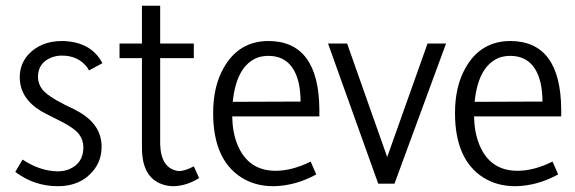

<svg xmlns="http://www.w3.org/2000/svg" viewBox="-20 -640 2003 669"><path d="M334 -128.9Q334 -203.1 258.8 -248Q243.2 -257.8 209 -273.4Q144.5 -305.7 127 -329.1Q112.3 -348.6 112.3 -372.1Q112.3 -421.9 161.1 -440.4Q177.7 -446.3 195.3 -446.3Q253.9 -446.3 285.2 -403.3Q288.1 -398.4 290 -394.5L336.9 -419.9Q300.8 -488.3 214.8 -496.1Q206.1 -497.1 196.3 -497.1Q121.1 -497.1 77.1 -448.2Q48.8 -415 48.8 -371.1Q48.8 -297.9 123 -252.9Q138.7 -244.1 171.9 -227.5Q237.3 -196.3 254.9 -172.9Q270.5 -152.3 270.5 -127Q270.5 -70.3 219.7 -49.8Q201.2 -43 180.7 -43Q119.1 -43.9 58.6 -84L33.2 -41Q99.6 8.8 181.6 8.8Q260.7 8.8 304.7 -44.9Q334 -80.1 334 -128.9Z M673.8 -19.5 655.3 -60.5Q625 -43.9 602.5 -43.9Q541 -51.8 538.1 -136.7V-437.5H655.3V-488.3H538.1V-620.1H474.6V-488.3H396.5V-437.5H474.6V-125Q474.6 -22.5 544.9 2Q563.5 8.8 585 8.8Q629.9 7.8 673.8 -19.5Z M1082 -32.2 1062.5 -77.1Q998 -44.9 940.4 -44.9Q843.8 -44.9 806.6 -137.7Q790 -179.7 789.1 -234.4H1092.8V-258.8Q1090.8 -496.1 916 -497.1Q812.5 -497.1 759.8 -404.3Q722.7 -339.8 722.7 -246.1Q722.7 -84 821.3 -21.5Q869.1 8.8 932.6 8.8Q1008.8 7.8 1082 -32.2ZM915 -445.3Q1000 -445.3 1021.5 -347.7Q1027.3 -319.3 1027.3 -286.1L791 -285.2Q803.7 -411.1 877.9 -439.5Q895.5 -445.3 915 -445.3Z M1354.5 0 1534.2 -488.3H1469.7L1329.1 -92.8L1189.5 -488.3H1123L1297.9 0Z M1924.8 -32.2 1905.3 -77.1Q1840.8 -44.9 1783.2 -44.9Q1686.5 -44.9 1649.4 -137.7Q1632.8 -179.7 1631.8 -234.4H1935.5V-258.8Q1933.6 -496.1 1758.8 -497.1Q1655.3 -497.1 1602.5 -404.3Q1565.4 -339.8 1565.4 -246.1Q1565.4 -84 1664.1 -21.5Q1711.9 8.8 1775.4 8.8Q1851.6 7.8 1924.8 -32.2ZM1757.8 -445.3Q1842.8 -445.3 1864.3 -347.7Q1870.1 -319.3 1870.1 -286.1L1633.8 -285.2Q1646.5 -411.1 1720.7 -439.5Q1738.3 -445.3 1757.8 -445.3Z"/></svg>

Font: Yaldevi Colombo
Style: Regular
Weight: 400
Designer: Sol Matas, Denzil Rajitha, Kosala Senevirathne and Pathum Egodawatta
Foundry: Mooniak
Version: Version 1.020 ; ttfautohint (v1.6)